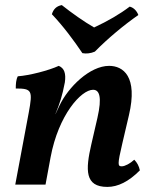

<svg xmlns="http://www.w3.org/2000/svg" viewBox="-20 -726 600 755"><path d="M353 -523C404 -575 468 -628 524 -667C518 -683 506 -696 490 -700C452 -671 404 -643 350 -618C310 -641 262 -675 223 -706C202 -702 190 -690 184 -670C229 -623 271 -566 304 -517C319 -514 337 -516 353 -523ZM508 -98C492 -83 471 -72 459 -72C443 -72 441 -77 461 -162L487 -273C523 -426 464 -467 409 -467C333 -467 248 -383 214 -311L198 -277V-278C214 -316 225 -349 235 -402C240 -437 233 -458 211 -467C172 -449 95 -429 50 -426C43 -413 42 -395 42 -378C106 -378 109 -370 93 -283L40 0H159L179 -108C210 -274 299 -373 346 -373C371 -373 382 -345 363 -262L339 -158C316 -58 313 9 402 9C444 9 486 -12 530 -56C527 -72 519 -87 508 -98Z"/></svg>

Font: Vollkorn Semibold
Style: Italic
Weight: 600
Italic angle: -11°
Designer: Friedrich Althausen
Foundry: Friedrich Althausen
Version: Version 4.015;PS 004.015;hotconv 1.0.88;makeotf.lib2.5.64775